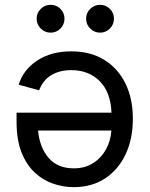

<svg xmlns="http://www.w3.org/2000/svg" viewBox="-20 -771 623 798"><path d="M276.4 -557.6Q355.5 -557.6 412.8 -522.5Q470.2 -487.3 501.2 -424.3Q532.2 -361.3 532.2 -277.3Q532.2 -193.8 502 -129.6Q471.7 -65.4 416.5 -29.3Q361.3 6.8 286.6 6.8Q243.2 6.8 200.9 -7.6Q158.7 -22 124.3 -54Q89.8 -85.9 69.3 -138.2Q48.8 -190.4 48.8 -266.1V-302.7H443.4Q439.9 -388.2 394.3 -433.8Q348.6 -479.5 275.9 -479.5Q227.5 -479.5 192.9 -458.5Q158.2 -437.5 142.6 -395.5L57.6 -418.9Q76.7 -481 134.5 -519.3Q192.4 -557.6 276.4 -557.6ZM442.9 -228.5H138.2Q144.5 -158.7 181.9 -115Q219.2 -71.3 286.6 -71.3Q333.5 -71.3 367.4 -93.3Q401.4 -115.2 420.9 -150.9Q440.4 -186.5 442.9 -228.5ZM190.4 -635.3Q166.5 -635.3 149.4 -652.3Q132.3 -669.4 132.3 -693.4Q132.3 -717.3 149.4 -734.1Q166.5 -751 190.4 -751Q214.4 -751 231.2 -734.1Q248 -717.3 248 -693.4Q248 -669.4 231.2 -652.3Q214.4 -635.3 190.4 -635.3ZM396 -635.3Q372.1 -635.3 355 -652.3Q337.9 -669.4 337.9 -693.4Q337.9 -717.3 355 -734.1Q372.1 -751 396 -751Q419.9 -751 436.8 -734.1Q453.6 -717.3 453.6 -693.4Q453.6 -669.4 436.8 -652.3Q419.9 -635.3 396 -635.3Z"/></svg>

Font: Inter
Style: Regular
Weight: 400
Designer: Rasmus Andersson
Foundry: rsms
Version: Version 4.001;git-9221beed3